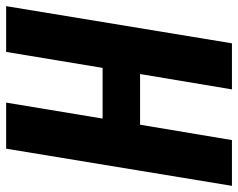

<svg xmlns="http://www.w3.org/2000/svg" viewBox="-95 -680 775 625"><g transform="rotate(90 292.5 -367.5)"><path d="M0 0H149L201 -314H366L314 0H464L585 -735H436L386 -436H221L271 -735H121Z"/></g></svg>

Font: Iosevka Sparkle Heavy
Style: Italic
Weight: 900
Italic angle: -9°
Designer: Belleve Invis
Foundry: Belleve Invis
Version: Version 4.5.0; ttfautohint (v1.8.3)